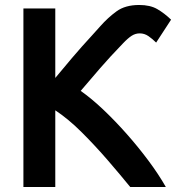

<svg xmlns="http://www.w3.org/2000/svg" viewBox="-20 -739 708 771"><path d="M383 -634 347 -594Q309 -553 269 -506Q229 -459 202 -426V-705H74V12H202V-296Q255 -261 309.5 -206.5Q364 -152 414 -94Q464 -36 503 12H646Q617 -39 576 -94Q535 -149 488.5 -201.5Q442 -254 394.5 -299Q347 -344 304 -374Q344 -421 382 -465Q420 -509 474 -565Q494 -586 509 -595.5Q524 -605 541 -605Q560 -605 576 -594Q592 -583 607 -568L667 -660Q640 -686 611.5 -702.5Q583 -719 539 -719Q483 -719 448 -693.5Q413 -668 383 -634Z"/></svg>

Font: Repo DemiBold
Style: Regular
Weight: 600
Designer: Stefan Peev
Foundry: Context Ltd
Version: Version 1.502